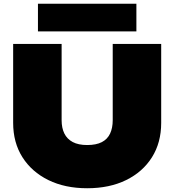

<svg xmlns="http://www.w3.org/2000/svg" viewBox="-20 -984 929 1022"><path d="M308 -344Q308 -303 322.5 -273.5Q337 -244 367 -228Q397 -212 444 -212Q492 -212 522 -227.5Q552 -243 566 -273Q580 -303 580 -344V-750H838V-330Q838 -225 789 -147Q740 -69 651.5 -25.5Q563 18 444 18Q326 18 237.5 -25.5Q149 -69 99.5 -147Q50 -225 50 -330V-750H308ZM182 -817V-964H706V-817Z"/></svg>

Font: Bounded
Style: Regular
Weight: 900
Designer: Vlad Churkin
Version: Version 1.0